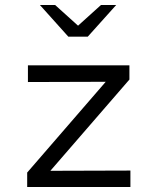

<svg xmlns="http://www.w3.org/2000/svg" viewBox="-20 -750 640 770"><path d="M89 0V-58L404 -422L92 -421V-488H499V-431L182 -65L503 -66V0ZM254 -603 140 -730H201L293 -647L385 -730H446L332 -603Z"/></svg>

Font: Red Hat Mono
Style: Regular
Weight: 300
Monospace: yes
Designer: Pentagram, MCKL
Foundry: Pentagram, MCKL
Version: Version 1.023